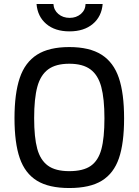

<svg xmlns="http://www.w3.org/2000/svg" viewBox="-20 -936 698 967"><path d="M53 0ZM53 -341Q53 -465 79.5 -543.5Q106 -622 166.5 -660.5Q227 -699 329 -699Q431 -699 491.5 -660.5Q552 -622 578.5 -544Q605 -466 605 -340Q605 -215 579 -139Q553 -63 493 -26Q433 11 329 11Q226 11 166 -26Q106 -63 79.5 -139.5Q53 -216 53 -341ZM506 -340Q506 -439 490 -498.5Q474 -558 435.5 -586.5Q397 -615 329 -615Q261 -615 222.5 -586.5Q184 -558 168 -499Q152 -440 152 -341Q152 -244 167.5 -187Q183 -130 221 -102Q259 -74 329 -74Q399 -74 437 -100.5Q475 -127 490.5 -184Q506 -241 506 -340ZM164 -916H249Q251 -885 274 -865.5Q297 -846 331 -846Q364 -846 387 -865.5Q410 -885 411 -916H497Q492 -853 447.5 -815.5Q403 -778 330 -778Q257 -778 213 -815.5Q169 -853 164 -916Z"/></svg>

Font: sheba-seeBold
Style: Regular
Weight: 600
Designer: Mohamed Galeb, the designers
Foundry: Kief Type Foundry
Version: Version 2.010; ttfautohint (v1.5.33-1714) -l 8 -r 50 -G 200 